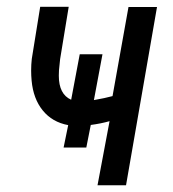

<svg xmlns="http://www.w3.org/2000/svg" viewBox="-20 -549 514 569"><path d="M353.5 0H269L304.7 -189.9Q278.8 -182.6 249 -178.7L235.8 -111.8H168.5L182.1 -178.2Q134.8 -187 106.7 -221.7Q78.6 -256.3 73.7 -310.1Q72.3 -324.7 72.3 -339.8Q72.3 -357.4 74.2 -374.5L99.1 -528.8H183.6L158.2 -374L154.8 -340.8Q154.3 -332.5 154.3 -324.7Q154.3 -269.5 190.9 -253.4L216.3 -388.2H283.7L258.3 -252.4Q292 -258.3 313.5 -264.2L360.8 -528.3H445.3Z"/></svg>

Font: MAUL Condensed Italic
Style: Condenced Regular Italic
Weight: 400
Italic angle: -12°
Designer: MAUL
Version: Version 1.0; 2020; ttfautohint (v1.8.3)